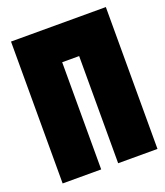

<svg xmlns="http://www.w3.org/2000/svg" viewBox="-108 -627 602 702"><g transform="rotate(-20 192.5 -276.0)"><path d="M166 -417H232V0H385V-552H16V0H166Z"/></g></svg>

Font: Queering Heavy
Style: Bold
Weight: 900
Designer: Adam Naccarato
Foundry: adamnac
Version: Version 2.000;hotconv 1.0.109;makeotfexe 2.5.65596